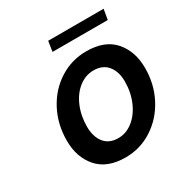

<svg xmlns="http://www.w3.org/2000/svg" viewBox="-160 -806 905 942"><g transform="rotate(-30 293.0 -335.0)"><path d="M75 -207Q75 -300 115 -376Q155 -452 224 -496Q293 -540 376 -540Q481 -540 533.5 -479.5Q586 -419 586 -325Q586 -233 546 -157Q506 -81 437 -36.5Q368 8 285 8Q181 8 128 -52.5Q75 -113 75 -207ZM467 -318Q467 -373 439.5 -407Q412 -441 360 -441Q315 -441 277 -411.5Q239 -382 217 -330.5Q195 -279 195 -217Q195 -161 222 -126.5Q249 -92 301 -92Q346 -92 384 -122Q422 -152 444.5 -204Q467 -256 467 -318ZM241 -678H555L545 -620H232Z"/></g></svg>

Font: Be Vietnam SemiBold
Style: Italic
Weight: 600
Italic angle: -9.556°
Designer: Gabriel Lam
Foundry: TypeRant
Version: Version 3.000